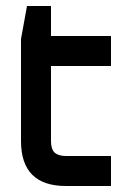

<svg xmlns="http://www.w3.org/2000/svg" viewBox="-20 -620 440 640"><path d="M350 -100H200Q175 -100 162.5 -111Q150 -122 150 -150V-400H350V-500H150V-600H70L50 -490V-150Q50 0 200 0H350Z"/></svg>

Font: Millimetre
Style: Regular
Weight: 500
Designer: Jérémy Landes
Version: Version 1.0